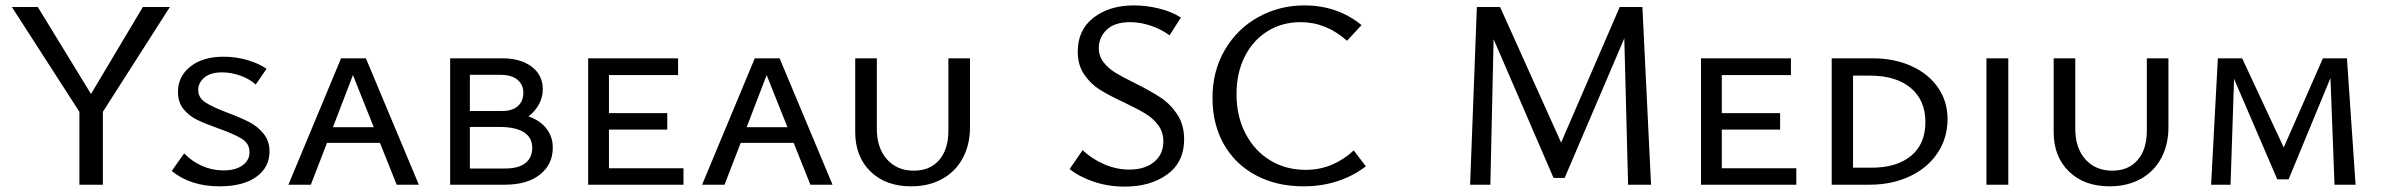

<svg xmlns="http://www.w3.org/2000/svg" viewBox="-20 -684 8827 711"><path d="M361 -270V0H274V-270L24 -658H120L317 -336L509 -658H609Z M790 -208Q742 -225 711.5 -239.5Q681 -254 660 -279.5Q639 -305 639 -344Q639 -401 685 -437.5Q731 -474 808 -474Q855 -474 898 -461Q941 -448 967 -429L927 -371Q902 -393 868.5 -404.5Q835 -416 802 -416Q759 -416 736.5 -396.5Q714 -377 714 -351Q714 -322 741 -304.5Q768 -287 824 -266Q872 -248 903 -232Q934 -216 956 -189Q978 -162 978 -123Q978 -64 929 -29Q880 6 793 6Q685 6 616 -51L662 -116Q691 -86 728.5 -69.5Q766 -53 807 -53Q853 -53 878.5 -72Q904 -91 904 -120Q904 -152 876.5 -169.5Q849 -187 790 -208Z M1387 -155H1191L1131 0H1048L1243 -468H1335L1531 0H1449ZM1364 -213 1287 -406 1213 -213Z M2027 -137Q2027 -75 1979.5 -37.5Q1932 0 1849 0H1647V-468H1841Q1908 -468 1949 -437Q1990 -406 1990 -354Q1990 -324 1976 -298Q1962 -272 1937 -253Q1980 -238 2003.5 -208Q2027 -178 2027 -137ZM1720 -407V-273H1840Q1877 -273 1897.5 -291Q1918 -309 1918 -341Q1918 -370 1896.5 -388.5Q1875 -407 1831 -407ZM1951 -137Q1951 -174 1920.5 -194Q1890 -214 1827 -214H1720V-60H1851Q1900 -60 1925.5 -80Q1951 -100 1951 -137Z M2511 -61V0H2158V-468H2491V-406H2235V-265H2451V-204H2235V-61Z M2919 -155H2723L2663 0H2580L2775 -468H2867L3063 0H2981ZM2896 -213 2819 -406 2745 -213Z M3147 -195V-468H3227V-207Q3227 -136 3264.5 -94Q3302 -52 3364 -52Q3424 -52 3458 -91.5Q3492 -131 3492 -200V-468H3572V-213Q3572 -148 3545 -98Q3518 -48 3468.5 -21Q3419 6 3354 6Q3260 6 3203.5 -49Q3147 -104 3147 -195Z M4144 -304Q4088 -330 4053.5 -351.5Q4019 -373 3995 -408Q3971 -443 3971 -493Q3971 -573 4029.5 -618.5Q4088 -664 4179 -664Q4225 -664 4272 -652.5Q4319 -641 4353 -619L4311 -553Q4282 -575 4242.5 -588.5Q4203 -602 4165 -602Q4108 -602 4078.5 -574Q4049 -546 4049 -506Q4049 -476 4066.5 -453.5Q4084 -431 4111 -414.5Q4138 -398 4183 -376Q4241 -347 4277.5 -323Q4314 -299 4339.5 -260.5Q4365 -222 4365 -168Q4365 -84 4303 -38.5Q4241 7 4145 7Q4084 7 4030.5 -11Q3977 -29 3941 -58L3989 -128Q4024 -95 4069.5 -75.5Q4115 -56 4162 -56Q4220 -56 4254 -84.5Q4288 -113 4288 -160Q4288 -195 4269 -220.5Q4250 -246 4222 -263Q4194 -280 4144 -304Z M4470 -321Q4470 -422 4516.5 -500.5Q4563 -579 4641 -621.5Q4719 -664 4810 -664Q4933 -664 5022 -591L4968 -533Q4891 -602 4796 -602Q4728 -602 4674 -568.5Q4620 -535 4589.5 -474.5Q4559 -414 4559 -335Q4559 -253 4592.5 -189Q4626 -125 4684 -90Q4742 -55 4815 -55Q4867 -55 4912 -74Q4957 -93 4993 -127L5038 -68Q4940 6 4807 6Q4707 6 4630.5 -35Q4554 -76 4512 -150Q4470 -224 4470 -321Z M6009 0 5995 -542 5774 -25H5733L5511 -539L5499 0H5424L5449 -658H5535L5761 -156L5978 -658H6062L6094 0Z M6632 -61V0H6279V-468H6612V-406H6356V-265H6572V-204H6356V-61Z M6763 0V-468H6915Q6995 -468 7058 -439.5Q7121 -411 7156.5 -360Q7192 -309 7192 -243Q7192 -173 7155 -117.5Q7118 -62 7052 -31Q6986 0 6903 0ZM6904 -404H6842V-63H6910Q7004 -63 7057 -107Q7110 -151 7110 -232Q7110 -313 7055.5 -358.5Q7001 -404 6904 -404Z M7336 -468H7417V0H7336Z M7585 -195V-468H7665V-207Q7665 -136 7702.5 -94Q7740 -52 7802 -52Q7862 -52 7896 -91.5Q7930 -131 7930 -200V-468H8010V-213Q8010 -148 7983 -98Q7956 -48 7906.5 -21Q7857 6 7792 6Q7698 6 7641.5 -49Q7585 -104 7585 -195Z M8625 0 8610 -395 8455 -20H8413L8253 -392L8240 0H8168L8193 -468H8283L8437 -138L8582 -468H8671L8703 0Z"/></svg>

Font: Ysabeau SC Medium
Style: Regular
Weight: 500
Designer: Christian Thalmann (Catharsis Fonts)
Version: Version 0.003